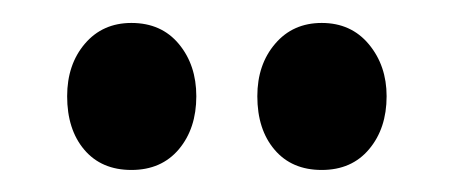

<svg xmlns="http://www.w3.org/2000/svg" viewBox="-20 -758 399 169"><path d="M39.1 -673.3Q39.1 -701.2 54.7 -719.5Q70.3 -737.8 95.7 -737.8Q122.1 -737.8 137.5 -719.2Q152.8 -700.7 152.8 -673.3Q152.8 -645 137.5 -626.7Q122.1 -608.4 95.7 -608.4Q69.3 -608.4 54.2 -626.2Q39.1 -644 39.1 -673.3ZM206.5 -673.3Q206.5 -701.2 222.2 -719.5Q237.8 -737.8 263.2 -737.8Q289.1 -737.8 304.7 -719Q320.3 -700.2 320.3 -673.3Q320.3 -645 304.9 -626.7Q289.6 -608.4 263.2 -608.4Q236.8 -608.4 221.7 -626.2Q206.5 -644 206.5 -673.3Z"/></svg>

Font: Vidaloka
Style: Regular
Weight: 400
Designer: Cyreal (www.cyreal.org)
Foundry: Cyreal (www.cyreal.org)
Version: Version 1.011